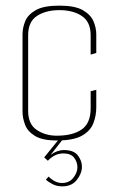

<svg xmlns="http://www.w3.org/2000/svg" viewBox="-20 -495 418 682"><path d="M182 4Q131 4 104.5 -12Q78 -28 69 -52Q60 -76 60 -98V-373Q60 -396 69.5 -419.5Q79 -443 107 -459Q135 -475 191 -475Q246 -475 274 -459Q302 -443 312 -419.5Q322 -396 322 -373V-307L302 -301V-370Q302 -417 271 -438Q240 -459 191 -459Q143 -459 111.5 -438.5Q80 -418 80 -370V-101Q80 -54 110.5 -33.5Q141 -13 182 -13Q238 -13 270 -35Q302 -57 302 -110V-171L322 -176V-114Q322 -84 311.5 -57Q301 -30 271 -13Q241 4 182 4ZM201 167Q182 167 166.5 159Q151 151 143 143L153 132Q158 139 171.5 147Q185 155 200 155Q226 155 240.5 136.5Q255 118 255 99Q255 81 243.5 65.5Q232 50 205 50Q188 50 174 57.5Q160 65 150 76L137 64L189 0H203L160 55Q183 38 207 38Q242 38 256.5 57Q271 76 271 97Q271 121 253 144Q235 167 201 167Z"/></svg>

Font: Smooch Sans Thin Thin
Style: Regular
Weight: 250
Version: Version 1.010